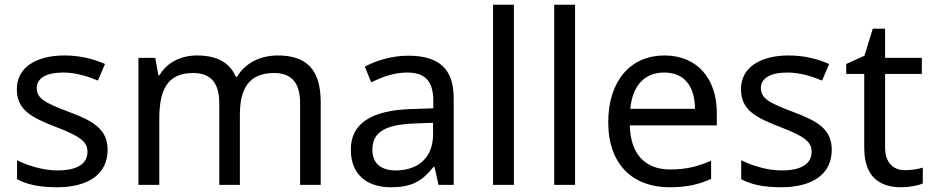

<svg xmlns="http://www.w3.org/2000/svg" viewBox="-20 -780 3935 810"><path d="M434 -148C434 -234 375 -269 273 -307C170 -346 135 -364 135 -409C135 -449 174 -474 246 -474C298 -474 348 -459 393 -440L423 -510C373 -532 317 -546 252 -546C132 -546 51 -495 51 -404C51 -316 113 -284 217 -244C322 -204 349 -180 349 -140C349 -92 311 -61 222 -61C159 -61 94 -83 52 -104V-24C93 -2 145 10 220 10C351 10 434 -44 434 -148Z M1152 -546C1082 -546 1016 -517 980 -456H975C949 -517 893 -546 811 -546C747 -546 686 -519 653 -463H648L635 -536H564V0H652V-278C652 -403 687 -472 795 -472C870 -472 905 -429 905 -345V0H992V-296C992 -410 1033 -472 1137 -472C1211 -472 1246 -429 1246 -345V0H1333V-349C1333 -487 1273 -546 1152 -546Z M1702 -545C1632 -545 1566 -524 1519 -499L1546 -433C1590 -454 1641 -474 1697 -474C1767 -474 1808 -444 1808 -355V-323L1717 -320C1542 -315 1460 -256 1460 -149C1460 -40 1532 10 1629 10C1719 10 1762 -17 1809 -76H1813L1830 0H1894V-365C1894 -490 1832 -545 1702 -545ZM1728 -259 1807 -262V-214C1807 -110 1739 -61 1649 -61C1591 -61 1551 -88 1551 -148C1551 -216 1594 -254 1728 -259Z M2148 0V-760H2060V0Z M2406 0V-760H2318V0Z M2783 -546C2641 -546 2546 -440 2546 -264C2546 -85 2651 10 2804 10C2877 10 2925 -1 2980 -25V-102C2924 -78 2876 -65 2808 -65C2701 -65 2640 -130 2637 -251H3004V-304C3004 -450 2920 -546 2783 -546ZM2782 -474C2871 -474 2911 -412 2912 -321H2639C2648 -417 2698 -474 2782 -474Z M3489 -148C3489 -234 3430 -269 3328 -307C3225 -346 3190 -364 3190 -409C3190 -449 3229 -474 3301 -474C3353 -474 3403 -459 3448 -440L3478 -510C3428 -532 3372 -546 3307 -546C3187 -546 3106 -495 3106 -404C3106 -316 3168 -284 3272 -244C3377 -204 3404 -180 3404 -140C3404 -92 3366 -61 3277 -61C3214 -61 3149 -83 3107 -104V-24C3148 -2 3200 10 3275 10C3406 10 3489 -44 3489 -148Z M3798 -62C3749 -62 3714 -93 3714 -158V-468H3869V-536H3714V-659H3662L3627 -545L3550 -510V-468H3626V-156C3626 -26 3699 10 3783 10C3815 10 3854 3 3873 -6V-73C3856 -67 3824 -62 3798 -62Z"/></svg>

Font: Noto Sans Newa
Style: Regular
Weight: 400
Designer: Monotype Design Team
Foundry: Monotype Imaging Inc.
Version: Version 2.007